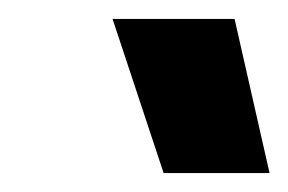

<svg xmlns="http://www.w3.org/2000/svg" viewBox="-20 -759 305 203"><path d="M153 -576H265L228 -739H99Z"/></svg>

Font: Fixel Text 20240404
Style: Bold Italic
Weight: 700
Width: 4
Italic angle: -10°
Designer: AlfaBravo + MacPaw
Foundry: Kyrylo Tkachov, Marchela Mozhyna, Serhii Makarenko, Maria Weinstein, Zakhar Kryvoshyya
Version: Version 1.211;Glyphs 3.2 (3225)